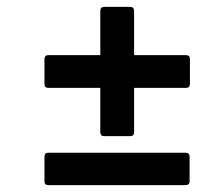

<svg xmlns="http://www.w3.org/2000/svg" viewBox="-20 -577 640 557"><path d="M282 -182Q271 -182 271 -194V-322H120Q109 -322 109 -334V-405Q109 -417 120 -417H271V-545Q271 -557 282 -557H358Q369 -557 369 -545V-417H520Q531 -417 531 -405V-334Q531 -322 520 -322H369V-194Q369 -182 358 -182ZM120 -40Q109 -40 109 -51V-122Q109 -134 120 -134H518Q530 -134 530 -122V-51Q530 -40 518 -40Z"/></svg>

Font: Sofia Sans
Style: Bold Italic
Weight: 700
Italic angle: -9°
Designer: Botio Nikoltchev, Ani Petrova
Foundry: lettersoup
Version: Version 4.101; ttfautohint (v1.8.4.7-5d5b)